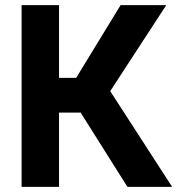

<svg xmlns="http://www.w3.org/2000/svg" viewBox="-20 -731 693 751"><path d="M64.5 0ZM295.4 -290.5H210.9V0H64.5V-710.9H210.9V-426.3H277.8L451.7 -710.9H630.4L411.1 -374.5L653.3 0H478.5Z"/></svg>

Font: Roboto
Style: Bold
Weight: 700
Designer: Google
Version: Version 2.134; 2016; ttfautohint (v1.6)